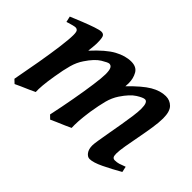

<svg xmlns="http://www.w3.org/2000/svg" viewBox="-82 -628 855 855"><g transform="rotate(45 345.5 -201.0)"><path d="M668 -44.4Q626.5 -20.5 586.4 -1.2Q546.4 18.1 523.9 18.1Q510.7 18.1 500.2 4.2Q489.7 -9.8 489.7 -33.7Q489.7 -43.5 493.7 -68.1Q497.6 -92.8 503.4 -125.2Q509.3 -157.7 515.1 -191.9Q521 -226.1 524.9 -255.6Q528.8 -285.2 528.8 -302.7Q528.8 -344.7 510.7 -344.7Q499.5 -344.7 473.4 -328.4Q447.3 -312 418.9 -269.5Q401.9 -243.7 393.6 -212.4Q385.3 -181.2 377.4 -132.3Q371.6 -91.8 370.1 -65.4Q368.7 -39.1 369.6 -23.4Q361.3 -19 341.8 -10.7Q322.3 -2.4 303 5.9Q283.7 14.2 275.9 18.1L259.3 2Q272.5 -59.1 283.4 -120.1Q294.4 -181.2 301 -229.2Q307.6 -277.3 307.6 -299.3Q307.6 -324.2 302.2 -334.5Q296.9 -344.7 286.1 -344.7Q278.3 -344.7 251.7 -328.6Q225.1 -312.5 196.8 -270Q179.7 -245.1 170.7 -212.9Q161.6 -180.7 153.8 -132.3Q147 -91.8 144.8 -65.4Q142.6 -39.1 143.6 -23.4Q135.3 -19 116.2 -10.7Q97.2 -2.4 78.1 5.9Q59.1 14.2 51.8 18.1L34.7 2Q46.9 -61.5 58.1 -126.2Q69.3 -190.9 76.2 -243.2Q83 -295.4 83 -321.3Q83 -341.8 77.9 -347.2Q72.8 -352.5 65.4 -352.5Q60.1 -352.5 49.1 -349.6Q38.1 -346.7 28.8 -343.8Q19.5 -340.8 19.5 -340.8L13.2 -368.2Q38.6 -378.9 69.1 -391.1Q99.6 -403.3 125 -411.9Q150.4 -420.4 160.6 -420.4Q173.8 -420.4 178.5 -410.4Q183.1 -400.4 183.1 -368.7Q183.1 -360.8 181.6 -346.2Q180.2 -331.5 178.7 -318.8Q231.9 -377 272 -398.7Q312 -420.4 348.6 -420.4Q382.3 -420.4 395.5 -397Q408.7 -373.5 408.7 -343.8Q408.7 -337.4 407.7 -323.7Q460 -377.9 496.3 -399.2Q532.7 -420.4 566.4 -420.4Q592.3 -420.4 610.1 -402.6Q627.9 -384.8 627.9 -341.3Q627.9 -315.9 622.3 -279.5Q616.7 -243.2 609.4 -205.1Q602.1 -167 596.4 -134.3Q590.8 -101.6 590.8 -83Q590.8 -67.4 595.2 -62.3Q599.6 -57.1 607.4 -57.1Q620.6 -57.1 632.1 -60.5Q643.6 -64 662.1 -71.3Z"/></g></svg>

Font: Dai Banna SIL Medium
Style: Italic
Weight: 500
Italic angle: -11°
Designer: Victor Gaultney
Foundry: SIL International
Version: Version 4.000